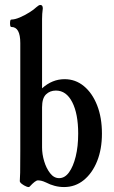

<svg xmlns="http://www.w3.org/2000/svg" viewBox="-20 -745 459 776"><path d="M239 11Q219 11 200.5 6Q182 1 167 -7Q154 -13 146.5 -14.5Q139 -16 133 -16Q123 -16 100 9Q97 13 87 9Q77 5 68.5 -1.5Q60 -8 60 -13Q61 -23 61.5 -47.5Q62 -72 62 -134V-571Q62 -636 26 -636Q22 -636 21 -643.5Q20 -651 21 -658.5Q22 -666 26 -666Q40 -666 60 -674.5Q80 -683 99 -695Q118 -707 127 -716Q137 -725 143 -725Q153 -725 153 -711Q150 -689 150 -668.5Q150 -648 150 -629V-388Q191 -425 241 -425Q285 -425 319 -397Q353 -369 372.5 -319.5Q392 -270 392 -205Q392 -142 372.5 -93.5Q353 -45 318.5 -17Q284 11 239 11ZM219 -25Q242 -25 259 -48.5Q276 -72 286 -112.5Q296 -153 296 -205Q296 -285 272 -332Q248 -379 206 -379Q182 -379 166 -363.5Q150 -348 150 -311V-149Q150 -122 158.5 -93.5Q167 -65 182.5 -45Q198 -25 219 -25Z"/></svg>

Font: Junicode Two Beta Condensed Medium
Style: Regular
Weight: 500
Width: 3
Designer: Peter S. Baker
Foundry: Briery Creek Software
Version: Version 1.053; ttfautohint (v1.8.4)